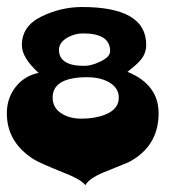

<svg xmlns="http://www.w3.org/2000/svg" viewBox="-20 -499 553 561"><path d="M443.4 -168Q443.4 -70.3 354.5 -24.4Q318.4 -9.8 282.2 4.9Q240.2 22.5 229.5 42Q215.8 24.4 162.1 3.9Q96.7 -22.5 79.1 -33.2Q0 -83 0 -168Q0 -211.9 25.4 -244.6Q50.8 -277.3 92.8 -286.1Q43.9 -330.1 43.9 -367.2Q43.9 -422.9 101.1 -450.7Q158.2 -478.5 219.7 -478.5Q407.2 -478.5 407.2 -368.2Q407.2 -341.8 389.6 -322.3Q380.9 -311.5 352.5 -289.1Q443.4 -252 443.4 -168ZM301.8 -349.6Q301.8 -401.4 222.7 -401.4Q199.2 -401.4 177.7 -389.6Q152.3 -375 152.3 -353.5Q152.3 -306.6 225.6 -306.6Q247.1 -306.6 271.5 -318.4Q301.8 -332 301.8 -349.6ZM327.1 -213.9Q327.1 -244.1 294.9 -260.7Q269.5 -273.4 235.4 -273.4Q133.8 -273.4 133.8 -213.9Q133.8 -182.6 162.1 -166Q185.5 -152.3 217.8 -152.3Q257.8 -152.3 287.1 -164.1Q327.1 -179.7 327.1 -213.9Z"/></svg>

Font: Ponnala
Style: Regular
Weight: 400
Designer: Appaji Ambarisha Darbha
Version: Version 1.0.3